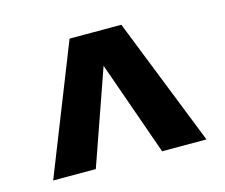

<svg xmlns="http://www.w3.org/2000/svg" viewBox="-65 -795 643 548"><g transform="rotate(-15 256.5 -521.5)"><path d="M156 -332H30L180 -711H277L273 -666ZM352 -332 234 -667 229 -711H333L483 -332Z"/></g></svg>

Font: Roboto Serif SemiCondensed
Style: Bold
Weight: 700
Width: 4
Designer: Greg Gazdowicz
Foundry: Commercial Type
Version: Version 1.007